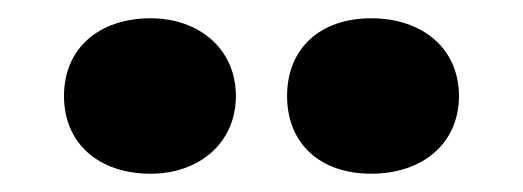

<svg xmlns="http://www.w3.org/2000/svg" viewBox="-20 -768 572 210"><path d="M386 -578C442 -578 482 -611 482 -663C482 -715 442 -748 386 -748C330 -748 294 -715 294 -663C294 -611 330 -578 386 -578ZM145 -578C197 -578 238 -611 238 -663C238 -715 197 -748 145 -748C88 -748 50 -715 50 -663C50 -611 88 -578 145 -578Z"/></svg>

Font: Fixel Display Black
Style: Regular
Weight: 900
Designer: AlfaBravo + MacPaw
Foundry: Kyrylo Tkachov, Marchela Mozhyna, Serhii Makarenko, Maria Weinstein, Zakhar Kryvoshyya
Version: Version 1.211